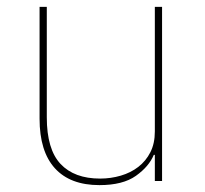

<svg xmlns="http://www.w3.org/2000/svg" viewBox="-20 -526 596 558"><path d="M430 -76H427Q413 -42 375 -15Q337 12 269 12Q184 12 139.5 -37Q95 -86 95 -181V-506H116V-185Q116 -92 156 -49.5Q196 -7 271 -7Q302 -7 331 -15.5Q360 -24 382 -41Q404 -58 417 -83.5Q430 -109 430 -144V-506H451V0H430Z"/></svg>

Font: IBM Plex Sans Arabic Thin
Style: Regular
Weight: 100
Designer: Mike Abbink, Paul van der Laan, Pieter van Rosmalen, Wael Morcos, Khajak Apelian
Foundry: Bold Monday
Version: Version 1.101